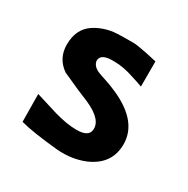

<svg xmlns="http://www.w3.org/2000/svg" viewBox="-104 -487 584 595"><g transform="rotate(30 188.5 -190.0)"><path d="M272 -3Q227 16 173 12Q79 3 36 -9L35 -108L113 -84Q158 -71 193 -71Q235 -71 238 -96Q243 -134 178 -163Q145 -176 75 -208Q35 -236 35 -285Q35 -340 73 -366Q103 -386 141 -391Q159 -393 209 -393Q224 -393 258 -386Q298 -377 299 -377V-287Q286 -292 260 -300Q222 -313 190 -313Q140 -315 140 -288Q142 -270 164 -260Q174 -256 192.5 -250Q211 -244 220 -240Q342 -192 342 -105Q342 -34 272 -3Z"/></g></svg>

Font: GFS Neohellenic Rg
Style: Bold
Weight: 700
Designer: Designed by Takis Katsoulidis and George D. Matthiopoulos.
Foundry: Designed by Takis Katsoulidis and George D. Matthiopoulos.
Version: Version 1.0